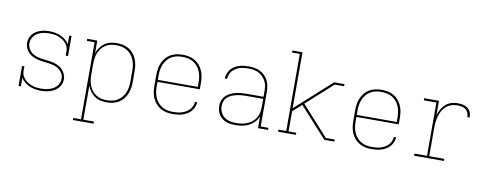

<svg xmlns="http://www.w3.org/2000/svg" viewBox="-74 -1116 4347 1711"><g transform="rotate(10 2100.0 -260.0)"><path d="M309 8Q283 8 257 3.5Q231 -1 206.5 -11.5Q182 -22 161 -38.5Q140 -55 127 -78V0H106V-181H127V-136Q127 -116 136 -97Q145 -78 159 -64Q173 -50 190.5 -39.5Q208 -29 227 -22.5Q246 -16 266 -13.5Q286 -11 306 -11Q325 -11 344 -13.5Q363 -16 381.5 -21.5Q400 -27 416.5 -36.5Q433 -46 446 -60Q459 -74 466 -92Q473 -110 473 -129Q473 -153 461 -175.5Q449 -198 429 -213Q409 -228 385 -235Q361 -242 336.5 -245.5Q312 -249 287.5 -251.5Q263 -254 239 -259.5Q215 -265 192.5 -275.5Q170 -286 152.5 -303.5Q135 -321 124.5 -344Q114 -367 114 -392Q114 -413 121 -433Q128 -453 141 -469.5Q154 -486 172 -497Q190 -508 209.5 -515Q229 -522 250 -525Q271 -528 292 -528Q318 -528 344 -523.5Q370 -519 394 -508.5Q418 -498 439 -481.5Q460 -465 473 -442V-520H494V-339H473V-384Q473 -404 464.5 -422.5Q456 -441 442 -455.5Q428 -470 410.5 -480.5Q393 -491 374 -497.5Q355 -504 335 -506.5Q315 -509 295 -509Q276 -509 257.5 -506.5Q239 -504 221.5 -498.5Q204 -493 188 -483.5Q172 -474 160 -459.5Q148 -445 141.5 -427.5Q135 -410 135 -392Q135 -367 147 -344.5Q159 -322 179 -307Q199 -292 222.5 -285Q246 -278 270.5 -274.5Q295 -271 319.5 -268.5Q344 -266 368 -260.5Q392 -255 415 -244.5Q438 -234 455.5 -216.5Q473 -199 483.5 -176Q494 -153 494 -129Q494 -107 486.5 -86.5Q479 -66 465 -50Q451 -34 432.5 -22.5Q414 -11 393.5 -4.5Q373 2 352 5Q331 8 309 8Z M636 215V196H706V-501H636V-520H727V-407Q737 -435 754 -458.5Q771 -482 794.5 -498.5Q818 -515 846.5 -521.5Q875 -528 904 -528Q932 -528 959.5 -522Q987 -516 1011 -502Q1035 -488 1053 -466.5Q1071 -445 1082 -419Q1093 -393 1097.5 -365.5Q1102 -338 1102 -310V-210Q1102 -182 1097.5 -154.5Q1093 -127 1082 -101Q1071 -75 1053 -53.5Q1035 -32 1011 -18Q987 -4 959.5 2Q932 8 904 8Q875 8 846.5 1.5Q818 -5 794.5 -21.5Q771 -38 754 -61.5Q737 -85 727 -113V196H823V215ZM901 -11Q926 -11 951.5 -16.5Q977 -22 998.5 -35Q1020 -48 1036.5 -67.5Q1053 -87 1063 -110.5Q1073 -134 1077 -159.5Q1081 -185 1081 -210V-310Q1081 -335 1077 -360.5Q1073 -386 1063 -409.5Q1053 -433 1036.5 -452.5Q1020 -472 998.5 -485Q977 -498 951.5 -503.5Q926 -509 901 -509Q876 -509 851 -503.5Q826 -498 805 -484.5Q784 -471 768.5 -451Q753 -431 743.5 -408Q734 -385 730.5 -360Q727 -335 727 -310V-210Q727 -185 730.5 -160Q734 -135 743.5 -112Q753 -89 768.5 -69Q784 -49 805 -35.5Q826 -22 851 -16.5Q876 -11 901 -11Z M1501 8Q1473 8 1445 2.5Q1417 -3 1392.5 -17Q1368 -31 1349 -52.5Q1330 -74 1318.5 -100Q1307 -126 1302.5 -154Q1298 -182 1298 -210V-310Q1298 -338 1302.5 -366Q1307 -394 1318.5 -420Q1330 -446 1348.5 -467.5Q1367 -489 1391.5 -503Q1416 -517 1444 -522.5Q1472 -528 1500 -528Q1528 -528 1556 -522.5Q1584 -517 1608.5 -503Q1633 -489 1651.5 -467.5Q1670 -446 1681.5 -420Q1693 -394 1697.5 -366Q1702 -338 1702 -310V-251H1319V-210Q1319 -184 1323 -159Q1327 -134 1337 -110.5Q1347 -87 1364 -67Q1381 -47 1403 -34Q1425 -21 1450.5 -16Q1476 -11 1501 -11Q1521 -11 1541 -13Q1561 -15 1580 -21Q1599 -27 1617 -37Q1635 -47 1648.5 -61.5Q1662 -76 1670 -94.5Q1678 -113 1679 -133H1700Q1698 -111 1689.5 -89.5Q1681 -68 1666 -51Q1651 -34 1631.5 -22.5Q1612 -11 1590.5 -4Q1569 3 1546.5 5.5Q1524 8 1501 8ZM1319 -269H1681V-310Q1681 -335 1677 -360.5Q1673 -386 1663 -409.5Q1653 -433 1636.5 -453Q1620 -473 1598 -486Q1576 -499 1550.5 -504Q1525 -509 1500 -509Q1475 -509 1449.5 -504Q1424 -499 1402 -486Q1380 -473 1363.5 -453Q1347 -433 1337 -409.5Q1327 -386 1323 -360.5Q1319 -335 1319 -310Z M2069 8Q2048 8 2026.5 5.5Q2005 3 1985.5 -4.5Q1966 -12 1949 -25Q1932 -38 1920.5 -56Q1909 -74 1903.5 -94.5Q1898 -115 1898 -136Q1898 -161 1906.5 -185Q1915 -209 1933 -227Q1951 -245 1973.5 -256Q1996 -267 2020 -273Q2044 -279 2069 -281.5Q2094 -284 2119 -284H2273V-336Q2273 -359 2269 -382.5Q2265 -406 2254 -426.5Q2243 -447 2226.5 -463.5Q2210 -480 2189 -490.5Q2168 -501 2144.5 -505Q2121 -509 2098 -509Q2078 -509 2058 -507Q2038 -505 2019.5 -499Q2001 -493 1983.5 -482.5Q1966 -472 1953 -457Q1940 -442 1933 -423Q1926 -404 1925 -385H1904Q1905 -407 1913 -428.5Q1921 -450 1935 -467.5Q1949 -485 1968.5 -497Q1988 -509 2009.5 -516Q2031 -523 2053 -525.5Q2075 -528 2098 -528Q2124 -528 2150 -523.5Q2176 -519 2199 -507.5Q2222 -496 2241 -478Q2260 -460 2272 -436.5Q2284 -413 2289 -387.5Q2294 -362 2294 -336V-19H2364V0H2273V-106Q2261 -77 2239 -54Q2217 -31 2189.5 -17Q2162 -3 2131 2.5Q2100 8 2069 8ZM2072 -11Q2097 -11 2122.5 -15Q2148 -19 2171.5 -28.5Q2195 -38 2215 -54Q2235 -70 2248.5 -91.5Q2262 -113 2267.5 -138.5Q2273 -164 2273 -189V-265H2119Q2097 -265 2075 -263Q2053 -261 2031 -256Q2009 -251 1988.5 -242Q1968 -233 1951.5 -218Q1935 -203 1927 -181.5Q1919 -160 1919 -138Q1919 -110 1931 -83.5Q1943 -57 1965.5 -40Q1988 -23 2016 -17Q2044 -11 2072 -11Z M2455 0V-19H2525V-716H2455V-735H2546V-228L2870 -520H2964V-501H2879L2641 -287L2883 -19H2964V0H2873L2626 -273L2546 -201V-19H2616V0Z M3301 8Q3273 8 3245 2.5Q3217 -3 3192.5 -17Q3168 -31 3149 -52.5Q3130 -74 3118.5 -100Q3107 -126 3102.5 -154Q3098 -182 3098 -210V-310Q3098 -338 3102.5 -366Q3107 -394 3118.5 -420Q3130 -446 3148.5 -467.5Q3167 -489 3191.5 -503Q3216 -517 3244 -522.5Q3272 -528 3300 -528Q3328 -528 3356 -522.5Q3384 -517 3408.5 -503Q3433 -489 3451.5 -467.5Q3470 -446 3481.5 -420Q3493 -394 3497.5 -366Q3502 -338 3502 -310V-251H3119V-210Q3119 -184 3123 -159Q3127 -134 3137 -110.5Q3147 -87 3164 -67Q3181 -47 3203 -34Q3225 -21 3250.5 -16Q3276 -11 3301 -11Q3321 -11 3341 -13Q3361 -15 3380 -21Q3399 -27 3417 -37Q3435 -47 3448.5 -61.5Q3462 -76 3470 -94.5Q3478 -113 3479 -133H3500Q3498 -111 3489.5 -89.5Q3481 -68 3466 -51Q3451 -34 3431.5 -22.5Q3412 -11 3390.5 -4Q3369 3 3346.5 5.5Q3324 8 3301 8ZM3119 -269H3481V-310Q3481 -335 3477 -360.5Q3473 -386 3463 -409.5Q3453 -433 3436.5 -453Q3420 -473 3398 -486Q3376 -499 3350.5 -504Q3325 -509 3300 -509Q3275 -509 3249.5 -504Q3224 -499 3202 -486Q3180 -473 3163.5 -453Q3147 -433 3137 -409.5Q3127 -386 3123 -360.5Q3119 -335 3119 -310Z M3685 0V-19H3799V-501H3685V-520H3819V-391Q3828 -419 3842.5 -445Q3857 -471 3879 -490.5Q3901 -510 3929.5 -519Q3958 -528 3988 -528Q4003 -528 4019 -526Q4035 -524 4049.5 -519Q4064 -514 4077 -504.5Q4090 -495 4098.5 -481.5Q4107 -468 4110.5 -452.5Q4114 -437 4114 -421H4093Q4093 -441 4085.5 -459.5Q4078 -478 4062 -489.5Q4046 -501 4026.5 -505Q4007 -509 3988 -509Q3961 -509 3934.5 -500.5Q3908 -492 3887.5 -474.5Q3867 -457 3853.5 -433Q3840 -409 3832.5 -383Q3825 -357 3822 -330Q3819 -303 3819 -276V-19H3956V0Z"/></g></svg>

Font: Iosevka Etoile Thin
Style: Regular
Weight: 100
Designer: Belleve Invis
Foundry: Belleve Invis
Version: Version 22.1.2; ttfautohint (v1.8.4)